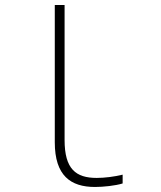

<svg xmlns="http://www.w3.org/2000/svg" viewBox="-20 -734 640 764"><path d="M358 10C391 10 439 5 468 -4V-39C436 -31 396 -26 365 -26C282 -26 237 -61 237 -177V-714H198V-168C198 -35 261 10 358 10Z"/></svg>

Font: Noto Sans Mono ExtraLight
Style: Regular
Weight: 200
Designer: Monotype Design Team
Foundry: Monotype Imaging Inc.
Version: Version 2.014